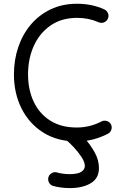

<svg xmlns="http://www.w3.org/2000/svg" viewBox="-20 -714 656 1009"><path d="M546.9 -615.7Q540.5 -602.1 526.4 -596.4Q512.2 -590.8 498 -597.2Q446.3 -620.1 385.3 -620.1Q303.7 -620.1 246.1 -580.3Q188.5 -540.5 158 -473.4Q127.4 -406.2 127.4 -323.2Q127.4 -242.2 157.2 -179.2Q187 -116.2 244.1 -80.1Q301.3 -43.9 383.3 -43.9Q452.6 -43.9 513.2 -75.7Q526.9 -82.5 541.5 -78.1Q556.2 -73.7 563 -60.5Q569.8 -47.4 565.2 -32.7Q560.5 -18.1 547.4 -11.2Q468.8 29.3 383.3 29.3Q281.7 29.3 207.8 -17.1Q133.8 -63.5 93.5 -143.3Q53.2 -223.1 53.2 -323.2Q53.2 -398.9 75.9 -466.1Q98.6 -533.2 141.8 -584.5Q185.1 -635.7 246.3 -665Q307.6 -694.3 385.3 -694.3Q421.9 -694.3 458 -687.3Q494.1 -680.2 528.3 -664.6Q542 -658.2 547.6 -644Q553.2 -629.9 546.9 -615.7ZM322.3 -29.8Q332 -41.5 347.4 -43.5Q362.8 -45.4 374 -35.6Q397.9 -16.6 427.2 15.9Q456.5 48.3 478.3 88.1Q500 127.9 500 169.4Q500 223.1 457 248.8Q414.1 274.4 347.2 274.4Q321.8 274.4 299.1 271.2Q276.4 268.1 259.3 263.2Q245.1 259.3 237.8 245.8Q230.5 232.4 234.4 217.8Q238.3 203.6 252 195.8Q265.6 188 279.8 192.4Q291 195.8 309.1 198.5Q327.1 201.2 345.2 201.2Q388.7 201.2 407.2 189Q425.8 176.8 425.8 158.2Q425.8 138.2 408.7 111.8Q391.6 85.4 368.7 60.8Q345.7 36.1 328.1 22Q316.4 12.2 314.7 -3.2Q313 -18.6 322.3 -29.8Z"/></svg>

Font: Mikhak-FD Regular
Style: FD-Regular
Weight: 400
Designer: Amin Abedi
Version: Version 3.2